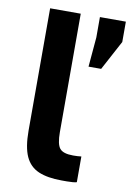

<svg xmlns="http://www.w3.org/2000/svg" viewBox="-82 -752 553 809"><g transform="rotate(10 195.0 -347.0)"><path d="M240 6Q179 6 140.5 -10.5Q102 -27 84 -66.5Q66 -106 66 -177V-700H197V-193Q197 -142 211.5 -124Q226 -106 269 -106Q280 -106 288 -106.5Q296 -107 304 -108V2Q299 4 287 5Q275 6 262 6Q249 6 240 6ZM268 -486 279 -613V-700H390V-613L322 -486Z"/></g></svg>

Font: Golos Text SemiBold
Style: Regular
Weight: 600
Designer: A.Korolkova, Vitaly Kuzmin
Foundry: ParaType Ltd
Version: Version 2.004